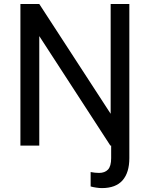

<svg xmlns="http://www.w3.org/2000/svg" viewBox="-20 -731 753 964"><path d="M491.2 213.4Q479 213.4 462.6 210.9Q446.3 208.5 435.1 205.1V132.8Q444.3 134.8 456.3 136Q468.3 137.2 477.1 137.2Q506.3 137.2 522.2 120.4Q538.1 103.5 538.1 63V0H534.2L177.2 -549.8V0H82.5V-710.9H177.2L535.6 -159.7V-710.9H629.4V63Q629.4 135.7 595.2 174.6Q561 213.4 491.2 213.4Z"/></svg>

Font: Heebo
Style: Regular
Weight: 400
Designer: Oded Ezer
Foundry: Ezer Type House
Version: Version 3.100